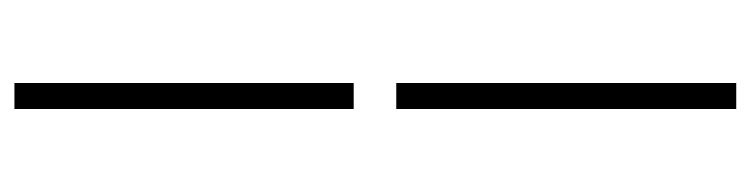

<svg xmlns="http://www.w3.org/2000/svg" viewBox="-407 -383 1040 266"><g transform="rotate(90 113.0 -250.0)"><path d="M95 -279V-750H131V-279ZM95 250V-220H131V250Z"/></g></svg>

Font: Source Sans 3 ExtraLight Light
Style: Regular
Weight: 300
Version: Version 3.052;hotconv 1.1.0;makeotfexe 2.6.0